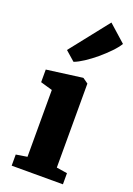

<svg xmlns="http://www.w3.org/2000/svg" viewBox="-167 -952 703 1014"><g transform="rotate(20 185.0 -445.0)"><path d="M38 0V-62.5L100.5 -72.5V-448L33.5 -467.5V-538.5L232.5 -565H236L265.5 -544V-72L326 -62.5V0ZM156.5 -627.5 103.5 -674 274.5 -890.5 370.5 -805Q357 -782.5 331 -755.5Q305 -728.5 273.8 -702.2Q242.5 -676 212 -656Q181.5 -636 158.5 -627.5Z"/></g></svg>

Font: Merriweather 28pt Black
Style: Regular
Weight: 900
Version: Version 2.100